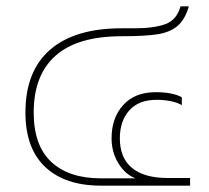

<svg xmlns="http://www.w3.org/2000/svg" viewBox="-20 -584 658 604"><path d="M60 -230Q60 -360 137.5 -427.5Q215 -495 363 -495H404Q464 -495 500 -508Q536 -521 548 -564H574Q562 -522 538 -502Q514 -482 474.5 -476Q435 -470 363 -470Q224 -470 155 -409Q86 -348 86 -230Q86 -126 141.5 -74.5Q197 -23 297 -23H406Q373 -36 352 -71Q331 -106 331 -149Q331 -213 367.5 -253.5Q404 -294 470 -294Q523 -294 552 -278V-253Q540 -261 518 -265.5Q496 -270 473 -270Q416 -270 386.5 -236.5Q357 -203 357 -149Q357 -87 395.5 -55.5Q434 -24 508 -24H578V0H297Q185 0 122.5 -58.5Q60 -117 60 -230Z"/></svg>

Font: Prompt Thin
Style: Regular
Weight: 250
Designer: Katatrad Team
Foundry: CadsonDemak
Version: Version 1.001